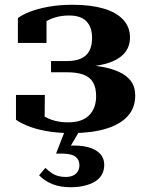

<svg xmlns="http://www.w3.org/2000/svg" viewBox="-20 -548 618 805"><path d="M316 -4 270 75 265 63Q311 60 345 68Q379 76 398 95Q417 114 417 144Q417 167 406.5 185Q396 203 377 214Q358 225 332.5 231Q307 237 277 237Q231 237 198.5 223.5Q166 210 144 187L170 156Q183 168 196 177Q209 186 224 190Q239 194 255 194Q283 194 298 180.5Q313 167 313 145Q313 122 296.5 109Q280 96 239 96H215L254 -4ZM265 -35Q324 -35 353.5 -64.5Q383 -94 383 -145Q383 -181 370 -203Q357 -225 330 -235Q303 -245 261 -245H194V-292H260Q297 -292 320.5 -303Q344 -314 355 -335.5Q366 -357 366 -389Q366 -434 342.5 -458.5Q319 -483 270 -483Q240 -483 215 -476Q190 -469 172 -457.5Q154 -446 143 -430Q140 -438 141.5 -446.5Q143 -455 148 -462.5Q153 -470 160 -475Q167 -480 175 -481V-368H55V-472Q71 -485 103.5 -498Q136 -511 182 -519.5Q228 -528 285 -528Q359 -528 413 -512.5Q467 -497 496 -466Q525 -435 525 -391Q525 -349 498 -321Q471 -293 419 -279.5Q367 -266 292 -266L331 -287V-256L304 -276Q356 -276 400.5 -269Q445 -262 478 -247Q511 -232 529 -208Q547 -184 547 -148Q547 -95 514.5 -60Q482 -25 422 -7.5Q362 10 280 10Q221 10 174.5 1.5Q128 -7 95.5 -20.5Q63 -34 47 -46V-150H168L167 -38Q159 -39 152.5 -43.5Q146 -48 141 -56Q136 -64 134.5 -72.5Q133 -81 136 -89Q146 -73 164.5 -61Q183 -49 209 -42Q235 -35 265 -35Z"/></svg>

Font: Roboto Serif 120pt Expanded SemiBold
Style: Regular
Weight: 600
Width: 7
Designer: Greg Gazdowicz
Foundry: Commercial Type
Version: Version 1.008